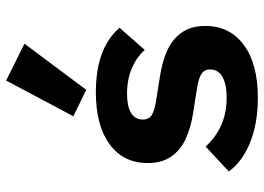

<svg xmlns="http://www.w3.org/2000/svg" viewBox="-140 -728 879 640"><g transform="rotate(-90 300.0 -407.5)"><path d="M49 -85 132 -162Q163 -128 203.5 -110Q244 -92 295 -92Q339 -92 364 -106Q389 -120 389 -147Q389 -167 373.5 -176.5Q358 -186 325 -191L242 -204Q193 -212 156.5 -229Q120 -246 98.5 -277Q77 -308 77 -355Q77 -436 139.5 -482Q202 -528 313 -528Q460 -528 528 -449L454 -365Q430 -392 393 -408Q356 -424 308 -424Q266 -424 244 -410.5Q222 -397 222 -372Q222 -351 237.5 -341.5Q253 -332 286 -327L368 -314Q418 -306 454.5 -289Q491 -272 512.5 -241Q534 -210 534 -163Q534 -82 471 -35Q408 12 294 12Q209 12 145 -14Q81 -40 49 -85ZM321 -560 233 -603 352 -827 475 -766Z"/></g></svg>

Font: iA Writer Mono V
Style: Regular
Weight: 400
Designer: Mike Abbink, Paul van der Laan, Pieter van Rosmalen
Foundry: Bold Monday
Version: Version 2.000